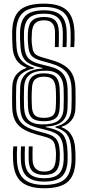

<svg xmlns="http://www.w3.org/2000/svg" viewBox="-20 -825 481 1054"><path d="M222.8 135.2Q180.5 135.2 159.5 115.9Q138.5 96.5 137.5 53Q137 37.8 137.1 17.6Q137.2 -2.5 138 -21.2H159.2Q158.5 -2.5 158.5 17.6Q158.5 37.8 158.8 53Q161.2 116.8 222.8 116.8Q253.8 116.8 268.6 101.6Q283.5 86.5 286.2 51.8Q287.5 36.8 287.5 19.2Q287.5 1.8 283.8 -16Q281 -41.2 268.6 -53.8Q256.2 -66.2 227.8 -73.8L178 -87.5Q109 -106.8 78.9 -139.8Q48.8 -172.8 47 -236Q46.5 -259.8 46.4 -291.9Q46.2 -324 47.2 -347Q49 -390.5 69.4 -415.1Q89.8 -439.8 124 -451.2V-454.5Q87 -468.8 69 -497.6Q51 -526.5 49 -567Q48 -588.2 47.1 -609.1Q46.2 -630 46.8 -648.8Q48.2 -732.5 88.5 -768.8Q128.8 -805 221.8 -805Q306.2 -805 345.9 -769.4Q385.5 -733.8 389 -649.5Q389.8 -634.2 389.4 -609.6Q389 -585 387.5 -566.5H366.2Q367.8 -585 368 -609.6Q368.2 -634.2 367.5 -649.5Q365 -723.5 330.4 -755.1Q295.8 -786.8 221.8 -786.8Q141 -786.8 105.6 -754.8Q70.2 -722.8 68.5 -648.8Q68 -630 68.6 -609Q69.2 -588 70.8 -567Q73.8 -520.2 97.5 -493.9Q121.2 -467.5 167 -453.2V-449Q124.2 -441.5 97.6 -419.2Q71 -397 69 -347Q68 -323.8 68 -291.8Q68 -259.8 68.8 -236Q70.2 -180.2 96.8 -151.2Q123.2 -122.2 183.2 -106L233.8 -92.2Q269 -82.8 285.4 -65.6Q301.8 -48.5 305.8 -15.8Q308.2 2 308.5 19.4Q308.8 36.8 308 52Q305.2 96.5 285.4 115.9Q265.5 135.2 222.8 135.2ZM222.8 171.8Q159.5 171.8 128.1 144.2Q96.8 116.8 94.5 53Q94 37.8 94 17.6Q94 -2.5 95.5 -21.2H116.8Q116 -2.5 115.8 17.6Q115.5 37.8 116 53Q117.5 106.5 143.6 130Q169.8 153.5 222.8 153.5Q277.8 153.5 302.6 129.9Q327.5 106.2 329.8 52Q330.2 37 329.6 19.6Q329 2.2 327.2 -16Q323.5 -57 304.8 -77.6Q286 -98.2 239.5 -110L189.2 -122.8Q136 -136 114 -160.4Q92 -184.8 90.5 -236Q89.5 -259.8 89.5 -291.8Q89.5 -323.8 90.8 -346.8Q95.2 -443.2 213.5 -448.8V-452L196 -456Q141.2 -468.8 118.6 -493.4Q96 -518 92.5 -567Q89 -611.5 90 -648.5Q92 -712.8 122.6 -740.6Q153.2 -768.5 221.8 -768.5Q285 -768.5 314.5 -741Q344 -713.5 346.2 -649.5Q346.8 -634.2 346.5 -609.8Q346.2 -585.2 345 -566.5H323.5Q324.2 -585.2 324.8 -609.8Q325.2 -634.2 324.8 -649.5Q323.2 -703 299 -726.5Q274.8 -750 221.8 -750Q165.5 -750 139.9 -726.4Q114.2 -702.8 111.8 -648.5Q111 -630 111.6 -609.1Q112.2 -588.2 114 -567Q117.2 -525.8 136.1 -505Q155 -484.2 201.8 -472.8L253 -460Q305 -447.2 327.2 -417.9Q349.5 -388.5 351 -339.5Q351.8 -315.8 351.8 -283.8Q351.8 -251.8 350.5 -228.5Q348.5 -181.2 320 -157.1Q291.5 -133 231.5 -130L231.2 -126.8Q290.2 -116.2 317 -94.5Q343.8 -72.8 349 -16Q352.2 20.5 351.2 52Q349.2 116.2 319.4 144Q289.5 171.8 222.8 171.8ZM222.8 208.5Q138.2 208.5 96.8 172.8Q55.2 137 51.8 53Q51 37.8 51.1 17.5Q51.2 -2.8 53 -21.2H74.2Q72.8 -2.8 72.6 17.5Q72.5 37.8 73 53Q75.8 127 112.2 158.5Q148.8 190 222.8 190Q301.2 190 336.2 158.1Q371.2 126.2 373 52.2Q373.8 22 370.5 -16Q366.8 -61.2 347.5 -87.1Q328.2 -113 284.2 -125.2V-130Q368.8 -149 372.2 -228.2Q373.2 -253 373.4 -284.4Q373.5 -315.8 372.8 -339.5Q371 -396 345.1 -427.9Q319.2 -459.8 259 -476.8L207.8 -491.2Q169.8 -501.5 154.2 -517.9Q138.8 -534.2 135.8 -567.8Q130.8 -609.8 133.5 -648.5Q136.2 -692.8 156.9 -712.2Q177.5 -731.8 221.8 -731.8Q264 -731.8 283.1 -712.4Q302.2 -693 303.2 -649.5Q303.8 -634.2 303.4 -609.8Q303 -585.2 302.2 -566.5H281.2Q281.8 -585.2 282 -609.8Q282.2 -634.2 282 -649.5Q280.8 -683 266.4 -698.2Q252 -713.5 221.8 -713.5Q189.8 -713.5 173.8 -698.2Q157.8 -683 155.2 -648.2Q153.8 -629.8 153.6 -608.8Q153.5 -587.8 157.5 -567Q160.2 -541 172.1 -529.4Q184 -517.8 213.5 -509.8L264 -495Q333.2 -475.2 363 -439.2Q392.8 -403.2 394.2 -339.5Q395 -315.8 395 -284.4Q395 -253 394 -228.2Q392.5 -189.5 371.9 -164.1Q351.2 -138.8 318.8 -129.5V-126Q353.8 -114 371.5 -84.4Q389.2 -54.8 392.2 -16Q395.2 19.8 394.5 52.2Q393.2 136 353.1 172.2Q313 208.5 222.8 208.5ZM211.2 -142.2Q271.5 -141.5 299 -162.1Q326.5 -182.8 329 -228.5Q330.2 -252.8 330.2 -284.5Q330.2 -316.2 329.2 -339.5Q325.5 -436.2 233.8 -437Q174.8 -437.8 144.9 -416.4Q115 -395 112.2 -346.5Q111 -323 111.1 -290.9Q111.2 -258.8 112 -236Q114 -187.2 137.4 -165Q160.8 -142.8 211.2 -142.2ZM220.5 -159.5Q174 -159.8 154.8 -178Q135.5 -196.2 133.8 -236Q132.5 -258.2 132.5 -290.4Q132.5 -322.5 134 -346.5Q136.8 -387.8 158 -405.1Q179.2 -422.5 220.5 -422.5Q266.5 -422.5 285.9 -403Q305.2 -383.5 307.5 -339.5Q308.8 -317.8 308.9 -285Q309 -252.2 307.2 -228.8Q305 -190.5 284 -174.9Q263 -159.2 220.5 -159.5ZM220.5 -178Q252.2 -177.8 267.9 -189.1Q283.5 -200.5 285.5 -228.8Q287.8 -253.2 287.6 -286Q287.5 -318.8 286 -339.5Q283.5 -373.5 269.2 -388.8Q255 -404 220.5 -404Q190.8 -404 174.5 -391Q158.2 -378 155.8 -346.5Q153.8 -320.5 153.8 -288.5Q153.8 -256.5 155.5 -236Q157.5 -205.5 171.5 -191.9Q185.5 -178.2 220.5 -178Z"/></svg>

Font: Big Shoulders Inline Text
Style: Bold
Weight: 700
Designer: Patric King
Foundry: XO Type Co
Version: Version 1.000